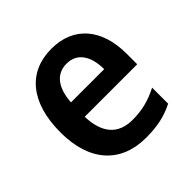

<svg xmlns="http://www.w3.org/2000/svg" viewBox="-149 -686 830 830"><g transform="rotate(-45 266.0 -271.0)"><path d="M274 -552C133 -552 46 -452 46 -268C46 -89 139 10 292 10C364 10 413 -2 463 -27V-125C410 -98 364 -86 305 -86C217 -86 171 -140 168 -242H489V-307C489 -458 410 -552 274 -552ZM275 -460C341 -460 373 -406 373 -328H170C176 -416 214 -460 275 -460Z"/></g></svg>

Font: Noto Sans Thai Looped SemiCondensed SemiBold
Style: Regular
Weight: 600
Width: 4
Designer: Sasikarn Vongin, Ben Mitchell
Foundry: The Fontpad Ltd
Version: Version 1.001